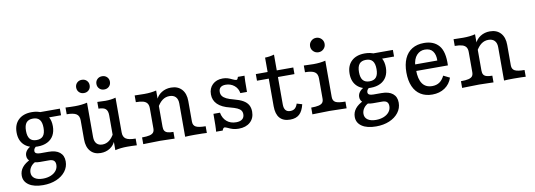

<svg xmlns="http://www.w3.org/2000/svg" viewBox="-61 -1022 4484 1610"><g transform="rotate(-10 2181.0 -216.5)"><path d="M36.6 83.8Q36.6 44.5 61 13.8Q85.4 -16.9 134.1 -39L170.6 -11.2Q144.8 0.2 128.9 22.7Q113.1 45.3 113.1 71.4Q113.1 103.1 138.4 120.9Q163.8 138.7 208.4 138.7Q246.1 138.7 275.8 126.4Q305.5 114.1 321.9 92.6Q338.4 71.1 338.4 43.2Q338.4 19.9 325.5 8.2Q312.6 -3.5 285.2 -3.5H207.6Q159.7 -3.5 130.9 -22.7Q102.1 -41.8 102.1 -74.4Q102.1 -96.3 114.8 -114.4Q127.6 -132.5 154.1 -148.7L203.9 -141.5Q190.2 -133.2 183.4 -123.6Q176.6 -113.9 176.6 -101.9Q176.6 -88.1 188.4 -81.5Q200.3 -75 223.8 -75H292.2Q354.4 -75 387.5 -48.1Q420.6 -21.1 420.6 28.7Q420.6 76 392.1 113.3Q363.6 150.6 313.8 171.7Q263.9 192.7 200.7 192.7Q123.9 192.7 80.3 163.4Q36.6 134 36.6 83.8ZM56.9 -280.6Q56.9 -349.3 98 -388.1Q139.1 -426.9 211.5 -426.9Q259.4 -426.9 294.3 -409.3Q329.2 -391.8 347.5 -359Q365.7 -326.3 365.7 -280.6Q365.7 -235 347.5 -202.3Q329.2 -169.5 294.3 -152Q259.4 -134.4 211.5 -134.4Q139.1 -134.4 98 -173.2Q56.9 -211.9 56.9 -280.6ZM286.4 -280.6Q286.4 -327.5 268.1 -349.8Q249.8 -372 211.6 -372Q173.5 -372 155.2 -349.8Q136.9 -327.5 136.9 -280.6Q136.9 -233.8 155.2 -211.5Q173.5 -189.3 211.6 -189.3Q249.8 -189.3 268.1 -211.5Q286.4 -233.8 286.4 -280.6ZM229.2 -414.8H449.2V-358.4H301.8Z M604 -125V-287.3Q604 -326 579.7 -342.1Q555.3 -358.3 497.3 -358.3V-415.6Q537.9 -413.1 579.4 -413.1Q634.5 -413.1 682 -424.4V-132Q682 -95.5 699.4 -76.1Q716.8 -56.6 749.1 -56.6Q781.2 -56.6 807.2 -76.3Q833.3 -95.9 854.6 -136.5L851.7 -72.8Q836.9 -33.4 802.5 -11.1Q768.1 11.3 723 11.3Q667.1 11.3 635.6 -25Q604 -61.2 604 -125ZM768 -358.3V-415.6Q803.5 -413.1 837.7 -413.1Q885 -413.1 924.7 -424.4V-128.2Q924.7 -89.6 949.1 -73.4Q973.4 -57.3 1031.4 -57.3V0Q991.6 -2.4 949.3 -2.4Q894.3 -2.4 846.8 8.9V-287.7Q846.8 -326.2 828.8 -342.2Q810.9 -358.3 768 -358.3ZM786.8 -565Q786.8 -588.8 802.9 -604.9Q819 -621 844.3 -621Q869.5 -621 885.6 -604.9Q901.8 -588.8 901.8 -565Q901.8 -540.5 885.6 -524.4Q869.5 -508.3 844.3 -508.3Q819 -508.3 802.9 -524.4Q786.8 -540.5 786.8 -565ZM614.3 -565Q614.3 -588.8 630.4 -604.9Q646.5 -621 671.7 -621Q697 -621 713.1 -604.9Q729.2 -588.8 729.2 -565Q729.2 -540.5 713.1 -524.4Q697 -508.3 671.7 -508.3Q646.5 -508.3 630.4 -524.4Q614.3 -540.5 614.3 -565Z M1192.7 -115.3V-287.3Q1192.7 -313.1 1182 -328.5Q1171.4 -343.8 1148.3 -350.7Q1125.1 -357.6 1086 -357.6V-414.8Q1139.5 -413.1 1167.6 -413.1Q1226.5 -413.1 1270.6 -424.4V-115.3Q1270.6 -93.5 1278.4 -81Q1286.1 -68.5 1304 -62.9Q1321.9 -57.3 1353.1 -57.3V0L1329.8 -0.8Q1250.4 -3.2 1231.1 -3.2Q1212.4 -3.2 1115.8 -0.8L1086 0V-57.3Q1126.8 -57.3 1149.9 -62.9Q1173 -68.5 1182.8 -80.7Q1192.7 -92.8 1192.7 -115.3ZM1372 -358.9Q1338.5 -358.9 1311.7 -339.3Q1284.9 -319.6 1262.8 -279.1L1264.9 -342.8Q1280.5 -382.2 1316 -404.5Q1351.5 -426.9 1396.6 -426.9Q1454.7 -426.9 1487.8 -390.6Q1520.8 -354.3 1520.8 -290.6V-115.3Q1520.8 -83.1 1544.4 -70.2Q1567.9 -57.3 1627.5 -57.3V0Q1608.8 -0.8 1589.2 -1.6L1523.7 -2.4Q1472.8 -2.4 1442.9 0V-283.5Q1442.9 -320 1424.4 -339.5Q1405.9 -358.9 1372 -358.9Z M1806.2 -11.9Q1799 -15.1 1792.1 -17.6Q1785.3 -20 1781.9 -20Q1776 -20 1770.8 -14.4Q1765.5 -8.8 1762.2 3.2H1705.8Q1708.1 -15.1 1708.9 -53Q1709.7 -91 1709.7 -148.2H1765.4Q1774 -100.2 1805.8 -72.8Q1837.7 -45.5 1886.1 -45.5Q1919.9 -45.5 1937.9 -60Q1956 -74.5 1956 -101.9Q1956 -120.8 1946.6 -133.9Q1937.1 -146.9 1915.8 -156.9Q1894.5 -166.8 1856.5 -176.5Q1787.1 -193.1 1752.2 -227.3Q1717.2 -261.6 1717.2 -311.9Q1717.2 -363.9 1750.2 -395.4Q1783.1 -426.9 1836.8 -426.9Q1861 -426.9 1879.9 -420.8Q1898.7 -414.8 1919.5 -404.4Q1927.5 -401.2 1935.1 -398Q1942.6 -394.8 1947.5 -394.8Q1954 -394.8 1957.7 -399.6Q1961.4 -404.5 1965.4 -418H2021.8Q2020.2 -402.9 2019.4 -371.6Q2018.6 -340.2 2018.6 -280.3H1962.2Q1955.9 -321.1 1925.1 -346Q1894.2 -370.9 1852.3 -370.9Q1823.8 -370.9 1808.7 -357.8Q1793.6 -344.7 1793.6 -319.4Q1793.6 -299.7 1804.2 -284.7Q1814.9 -269.8 1838.2 -258.3Q1861.5 -246.8 1899.7 -237.2Q1947.1 -225 1976.1 -208.3Q2005.1 -191.5 2018.8 -167.5Q2032.6 -143.4 2032.6 -109.9Q2032.6 -54.4 1996.1 -21.6Q1959.7 11.3 1898.1 11.3Q1869.4 11.3 1848.2 4.9Q1827.1 -1.5 1806.2 -11.9Z M2218 -123.1V-358.4H2117.6V-414.8H2218V-537.3Q2257.9 -538.1 2296 -549.2V-414.8H2436.6V-358.4H2296V-125.8Q2296 -92.4 2309.3 -76Q2322.6 -59.7 2349.2 -59.7Q2373.3 -59.7 2388.2 -72Q2403.1 -84.4 2412.1 -111.6L2457.1 -98.3Q2443.6 -41 2414.8 -14.9Q2386.1 11.3 2336.1 11.3Q2277.5 11.3 2247.8 -22.6Q2218 -56.4 2218 -123.1Z M2633 -115.3V-287.3Q2633 -325.9 2608.7 -342.1Q2584.4 -358.3 2526.3 -358.3V-415.6Q2567.2 -413.1 2607.9 -413.1Q2666.4 -413.1 2710.9 -424.4V-115.3Q2710.9 -82.3 2734.1 -69.8Q2757.3 -57.3 2817.6 -57.3V0Q2705.2 -3.2 2672.2 -3.2Q2639.2 -3.2 2526.3 0V-57.3Q2567 -57.3 2590.2 -62.9Q2613.3 -68.5 2623.1 -80.6Q2633 -92.7 2633 -115.3ZM2606.1 -565Q2606.1 -590.7 2624.3 -608.6Q2642.4 -626.5 2668 -626.5Q2693.5 -626.5 2711.7 -608.6Q2729.9 -590.7 2729.9 -565Q2729.9 -539.4 2711.7 -521.5Q2693.5 -503.6 2668 -503.6Q2642.4 -503.6 2624.3 -521.4Q2606.1 -539.3 2606.1 -565Z M2872.1 83.8Q2872.1 44.5 2896.5 13.8Q2920.9 -16.9 2969.6 -39L3006.1 -11.2Q2980.3 0.2 2964.4 22.7Q2948.5 45.3 2948.5 71.4Q2948.5 103.1 2973.9 120.9Q2999.3 138.7 3043.9 138.7Q3081.6 138.7 3111.3 126.4Q3141 114.1 3157.4 92.6Q3173.9 71.1 3173.9 43.2Q3173.9 19.9 3161 8.2Q3148.1 -3.5 3120.6 -3.5H3043Q2995.2 -3.5 2966.4 -22.7Q2937.6 -41.8 2937.6 -74.4Q2937.6 -96.3 2950.3 -114.4Q2963.1 -132.5 2989.5 -148.7L3039.4 -141.5Q3025.7 -133.2 3018.9 -123.6Q3012.1 -113.9 3012.1 -101.9Q3012.1 -88.1 3023.9 -81.5Q3035.8 -75 3059.3 -75H3127.7Q3189.9 -75 3223 -48.1Q3256.1 -21.1 3256.1 28.7Q3256.1 76 3227.6 113.3Q3199.1 150.6 3149.3 171.7Q3099.4 192.7 3036.2 192.7Q2959.4 192.7 2915.7 163.4Q2872.1 134 2872.1 83.8ZM2892.4 -280.6Q2892.4 -349.3 2933.5 -388.1Q2974.6 -426.9 3047 -426.9Q3094.9 -426.9 3129.8 -409.3Q3164.7 -391.8 3183 -359Q3201.2 -326.3 3201.2 -280.6Q3201.2 -235 3183 -202.3Q3164.7 -169.5 3129.8 -152Q3094.9 -134.4 3047 -134.4Q2974.6 -134.4 2933.5 -173.2Q2892.4 -211.9 2892.4 -280.6ZM3121.8 -280.6Q3121.8 -327.5 3103.5 -349.8Q3085.2 -372 3047.1 -372Q3009 -372 2990.7 -349.8Q2972.4 -327.5 2972.4 -280.6Q2972.4 -233.8 2990.7 -211.5Q3009 -189.3 3047.1 -189.3Q3085.2 -189.3 3103.5 -211.5Q3121.8 -233.8 3121.8 -280.6ZM3064.7 -414.8H3284.7V-358.4H3137.3Z M3363.2 -208.1Q3363.2 -277.4 3385.2 -326.7Q3407.3 -375.9 3449.3 -401.4Q3491.3 -426.9 3550.8 -426.9Q3633.2 -426.9 3677.2 -375.6Q3721.2 -324.3 3716.5 -206.9H3415.9L3415.1 -262.6H3636.1Q3637.7 -311.8 3616.2 -341.4Q3594.6 -371 3547.6 -371Q3507.4 -371 3478.9 -340.4Q3450.4 -309.8 3445.9 -249.2L3448.4 -245.8Q3446.8 -230.3 3446.8 -214.2Q3446.8 -137.5 3474.7 -98.1Q3502.5 -58.8 3557.9 -58.8Q3593.7 -58.8 3619.3 -75.8Q3644.8 -92.8 3662.6 -129.1L3715.9 -102.7Q3697.7 -49 3653.1 -18.9Q3608.5 11.3 3546.7 11.3Q3489.1 11.3 3447.7 -14.5Q3406.3 -40.4 3384.8 -89.6Q3363.2 -138.8 3363.2 -208.1Z M3908 -115.3V-287.3Q3908 -313.1 3897.4 -328.5Q3886.7 -343.8 3863.6 -350.7Q3840.5 -357.6 3801.3 -357.6V-414.8Q3854.9 -413.1 3882.9 -413.1Q3941.8 -413.1 3985.9 -424.4V-115.3Q3985.9 -93.5 3993.7 -81Q4001.5 -68.5 4019.4 -62.9Q4037.2 -57.3 4068.4 -57.3V0L4045.2 -0.8Q3965.7 -3.2 3946.4 -3.2Q3927.7 -3.2 3831.1 -0.8L3801.3 0V-57.3Q3842.1 -57.3 3865.2 -62.9Q3888.4 -68.5 3898.2 -80.7Q3908 -92.8 3908 -115.3ZM4087.3 -358.9Q4053.8 -358.9 4027 -339.3Q4000.2 -319.6 3978.1 -279.1L3980.2 -342.8Q3995.8 -382.2 4031.3 -404.5Q4066.8 -426.9 4111.9 -426.9Q4170.1 -426.9 4203.1 -390.6Q4236.1 -354.3 4236.1 -290.6V-115.3Q4236.1 -83.1 4259.7 -70.2Q4283.2 -57.3 4342.8 -57.3V0Q4324.1 -0.8 4304.6 -1.6L4239 -2.4Q4188.1 -2.4 4158.2 0V-283.5Q4158.2 -320 4139.7 -339.5Q4121.2 -358.9 4087.3 -358.9Z"/></g></svg>

Font: Playfair Micro SmCond SmLight
Style: Regular
Weight: 360
Width: 4
Designer: Claus Eggers Sørensen
Foundry: Claus Eggers Sørensen
Version: Version 2.100;Glyphs 3.2 (3219)